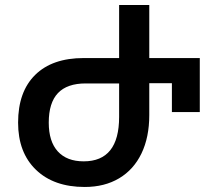

<svg xmlns="http://www.w3.org/2000/svg" viewBox="-20 -734 842 764"><path d="M52 -246Q52 -369 120 -436Q188 -503 313 -503H454V-714H574V-503H775V-288H664V-403H574V-276Q574 -188 543 -123.5Q512 -59 454 -24.5Q396 10 317 10Q194 10 123 -58.5Q52 -127 52 -246ZM454 -269V-402H321Q247 -402 210.5 -363.5Q174 -325 174 -246Q174 -171 210 -131.5Q246 -92 313 -92Q454 -92 454 -269Z"/></svg>

Font: Noto Sans Georgian Medium
Style: Regular
Weight: 500
Designer: Monotype Design team
Foundry: Monotype Imaging Inc.
Version: Version 1.000